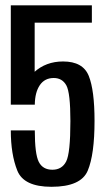

<svg xmlns="http://www.w3.org/2000/svg" viewBox="-20 -695 402 720"><path d="M173 5.5Q283.5 5.5 309 -55Q334.5 -115.5 334.5 -241.5Q334.5 -356.5 312.8 -410.5Q291 -464.5 216.5 -464.5Q152 -464.5 107.8 -424Q63.5 -383.5 61 -303.5L110.5 -302.5Q111 -348.5 129.2 -375.5Q147.5 -402.5 181.5 -402.5Q213.5 -402.5 228.8 -374.8Q244 -347 244 -241Q244 -120 228 -89.2Q212 -58.5 176.5 -58.5Q140.5 -58.5 125.5 -87.8Q110.5 -117 110.5 -206H20.5Q20.5 -116.5 44.8 -55.5Q69 5.5 173 5.5ZM20.5 -302.5H110V-610H324.5V-675H20.5Z"/></svg>

Font: Anybody Condensed
Style: Regular
Weight: 400
Width: 3
Designer: Tyler Finck
Foundry: Etcetera Type Company
Version: Version 1.113;gftools[0.9.25]